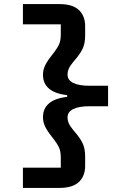

<svg xmlns="http://www.w3.org/2000/svg" viewBox="-20 -780 640 938"><path d="M270 -760Q335 -760 365.5 -731Q396 -702 396 -652V-607Q396 -566 382.5 -539.5Q369 -513 345 -486L340 -480Q323 -460 316.5 -445.5Q310 -431 310 -415Q310 -389 337.5 -375Q365 -361 418 -361H508V-261H418Q365 -261 337.5 -247Q310 -233 310 -207Q310 -191 316.5 -176.5Q323 -162 340 -142L345 -136Q369 -109 382.5 -82.5Q396 -56 396 -15V30Q396 80 365.5 109Q335 138 270 138H92V39H277V-9Q277 -41 268 -60Q259 -79 241 -102Q238 -105 237 -107L233 -112Q213 -137 201.5 -159.5Q190 -182 190 -208Q190 -250 219.5 -275Q249 -300 308 -307V-315Q249 -322 219.5 -347Q190 -372 190 -414Q190 -440 201.5 -462.5Q213 -485 233 -510L237 -515Q238 -517 241 -520Q259 -543 268 -562Q277 -581 277 -613V-661H92V-760Z"/></svg>

Font: iA Writer Mono V
Style: Regular
Weight: 400
Designer: Mike Abbink, Paul van der Laan, Pieter van Rosmalen
Foundry: Bold Monday
Version: Version 2.000